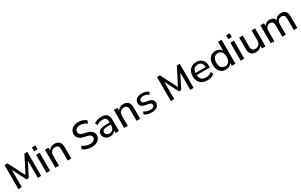

<svg xmlns="http://www.w3.org/2000/svg" viewBox="350 -2861 7802 4972"><g transform="rotate(-30 4250.5 -375.0)"><path d="M80.1 0V-718.8H167L420.9 -222.7L674.8 -718.8H761.7V0H661.1V-516.6L455.1 -112.3H386.7L180.7 -516.6V0Z M920.9 -644.5V-759.8H1027.3V-644.5ZM920.9 0V-539.1H1027.3V0Z M1185.5 0V-539.1H1292V-453.1Q1319.3 -499 1366.2 -523.9Q1413.1 -548.8 1471.7 -548.8Q1568.4 -548.8 1615.2 -496.1Q1662.1 -443.4 1662.1 -334V0H1555.7V-329.1Q1555.7 -398.4 1528.8 -431.2Q1502 -463.9 1443.4 -463.9Q1376 -463.9 1334 -420.9Q1292 -377.9 1292 -309.6V0Z M2047.9 -158.2Q2153.3 -82 2275.4 -82Q2348.6 -82 2390.1 -112.8Q2431.6 -143.6 2431.6 -197.3Q2431.6 -232.4 2401.4 -258.8Q2371.1 -285.2 2315.4 -296.9Q2309.6 -298.8 2279.8 -304.7Q2250 -310.5 2227.5 -316.4Q2130.9 -337.9 2078.6 -388.2Q2026.4 -438.5 2026.4 -510.7Q2026.4 -608.4 2099.1 -668.9Q2171.9 -729.5 2288.1 -729.5Q2358.4 -729.5 2420.4 -707Q2482.4 -684.6 2518.6 -645.5L2485.4 -565.4Q2396.5 -637.7 2288.1 -637.7Q2215.8 -637.7 2174.8 -604Q2133.8 -570.3 2133.8 -510.7Q2133.8 -472.7 2163.6 -445.3Q2193.4 -418 2248 -405.3Q2332 -386.7 2335 -386.7Q2432.6 -365.2 2485.8 -315.9Q2539.1 -266.6 2539.1 -197.3Q2539.1 -104.5 2466.3 -47.4Q2393.6 9.8 2275.4 9.8Q2197.3 9.8 2126.5 -12.7Q2055.7 -35.2 2012.7 -73.2Z M2825.2 9.8Q2741.2 9.8 2686.5 -38.1Q2631.8 -85.9 2631.8 -160.2Q2631.8 -244.1 2699.2 -277.8Q2766.6 -311.5 2940.4 -311.5H2985.4V-354.5Q2985.4 -414.1 2958 -440.4Q2930.7 -466.8 2870.1 -466.8Q2768.6 -466.8 2682.6 -409.2L2650.4 -485.4Q2691.4 -513.7 2752.4 -531.2Q2813.5 -548.8 2873 -548.8Q3086.9 -548.8 3086.9 -345.7V0H2986.3V-84Q2965.8 -40 2923.8 -15.1Q2881.8 9.8 2825.2 9.8ZM2733.4 -162.1Q2733.4 -119.1 2764.2 -93.3Q2794.9 -67.4 2845.7 -67.4Q2908.2 -67.4 2946.8 -107.9Q2985.4 -148.4 2985.4 -211.9V-252H2941.4Q2822.3 -252 2777.8 -231.9Q2733.4 -211.9 2733.4 -162.1Z M3245.1 0V-539.1H3351.6V-453.1Q3378.9 -499 3425.8 -523.9Q3472.7 -548.8 3531.2 -548.8Q3627.9 -548.8 3674.8 -496.1Q3721.7 -443.4 3721.7 -334V0H3615.2V-329.1Q3615.2 -398.4 3588.4 -431.2Q3561.5 -463.9 3502.9 -463.9Q3435.5 -463.9 3393.6 -420.9Q3351.6 -377.9 3351.6 -309.6V0Z M4070.3 9.8Q3924.8 9.8 3850.6 -55.7L3882.8 -127Q3961.9 -67.4 4073.2 -67.4Q4127.9 -67.4 4158.7 -88.4Q4189.5 -109.4 4189.5 -148.4Q4189.5 -204.1 4109.4 -219.7L4004.9 -239.3Q3864.3 -266.6 3864.3 -382.8Q3864.3 -457 3924.8 -502.9Q3985.4 -548.8 4081.1 -548.8Q4210 -548.8 4277.3 -483.4L4243.2 -414.1Q4174.8 -471.7 4080.1 -471.7Q4024.4 -471.7 3993.7 -449.7Q3962.9 -427.7 3962.9 -387.7Q3962.9 -330.1 4039.1 -315.4L4141.6 -295.9Q4288.1 -269.5 4288.1 -153.3Q4288.1 -79.1 4228.5 -34.7Q4168.9 9.8 4070.3 9.8Z M4638.7 0V-718.8H4725.6L4979.5 -222.7L5233.4 -718.8H5320.3V0H5219.7V-516.6L5013.7 -112.3H4945.3L4739.3 -516.6V0Z M5733.4 9.8Q5599.6 9.8 5523.9 -64Q5448.2 -137.7 5448.2 -269.5Q5448.2 -396.5 5520.5 -472.7Q5592.8 -548.8 5712.9 -548.8Q5825.2 -548.8 5888.2 -477.1Q5951.2 -405.3 5951.2 -277.3V-248H5552.7Q5563.5 -73.2 5737.3 -73.2Q5840.8 -73.2 5909.2 -135.7L5944.3 -64.5Q5870.1 9.8 5733.4 9.8ZM5553.7 -310.5H5859.4Q5854.5 -393.6 5819.3 -432.6Q5784.2 -471.7 5715.8 -471.7Q5570.3 -471.7 5553.7 -310.5Z M6283.2 9.8Q6173.8 9.8 6110.4 -65.4Q6046.9 -140.6 6046.9 -269.5Q6046.9 -399.4 6110.4 -474.1Q6173.8 -548.8 6283.2 -548.8Q6343.8 -548.8 6391.1 -523.4Q6438.5 -498 6463.9 -452.1V-718.8H6570.3V0H6463.9V-87.9Q6438.5 -42 6390.6 -16.1Q6342.8 9.8 6283.2 9.8ZM6309.6 -74.2Q6383.8 -74.2 6423.8 -124.5Q6463.9 -174.8 6463.9 -269.5Q6463.9 -364.3 6424.3 -415Q6384.8 -465.8 6309.6 -465.8Q6234.4 -465.8 6194.3 -415Q6154.3 -364.3 6154.3 -269.5Q6154.3 -174.8 6194.3 -124.5Q6234.4 -74.2 6309.6 -74.2Z M6728.5 -644.5V-759.8H6835V-644.5ZM6728.5 0V-539.1H6835V0Z M7469.7 -539.1V0H7363.3V-85.9Q7336.9 -40 7290 -15.1Q7243.2 9.8 7184.6 9.8Q6993.2 9.8 6993.2 -205.1V-539.1H7099.6V-210.9Q7099.6 -141.6 7127 -108.9Q7154.3 -76.2 7211.9 -76.2Q7280.3 -76.2 7321.8 -118.7Q7363.3 -161.1 7363.3 -230.5V-539.1Z M7627.9 0V-539.1H7734.4V-455.1Q7788.1 -548.8 7895.5 -548.8Q8025.4 -548.8 8061.5 -444.3Q8113.3 -548.8 8239.3 -548.8Q8333 -548.8 8377.4 -497.1Q8421.9 -445.3 8421.9 -335V0H8315.4V-330.1Q8315.4 -400.4 8291.5 -432.1Q8267.6 -463.9 8213.9 -463.9Q8151.4 -463.9 8114.7 -421.9Q8078.1 -379.9 8078.1 -308.6V0H7971.7V-330.1Q7971.7 -400.4 7947.8 -432.1Q7923.8 -463.9 7870.1 -463.9Q7807.6 -463.9 7771 -421.9Q7734.4 -379.9 7734.4 -308.6V0Z"/></g></svg>

Font: Min Sans Medium
Style: Regular
Weight: 500
Designer: Jinseong-Kim, NotoSansCJK, Nunito
Foundry: Jinseong-Kim
Version: Version 1.400;Glyphs 3.1.2 (3151)